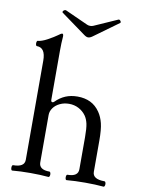

<svg xmlns="http://www.w3.org/2000/svg" viewBox="-93 -910 720 977"><g transform="rotate(10 267.0 -421.5)"><path d="M518.6 -10.3Q518.6 -4.4 516.6 -0.2Q514.6 3.9 511.7 3.9Q469.2 0 416 0Q362.8 0 319.8 3.9Q316.9 3.9 315.2 -0.2Q313.5 -4.4 313.5 -10.3Q313.5 -16.1 315.2 -20Q316.9 -23.9 319.8 -23.9Q375 -23.9 375 -62V-228Q375 -273.9 369.9 -297.1Q364.7 -320.3 353.5 -336.4Q338.9 -356.9 316.2 -368.9Q293.5 -380.9 266.1 -380.9Q240.2 -380.9 218.8 -370.6Q197.3 -360.4 185.1 -343.3Q172.9 -326.2 172.9 -307.1V-62Q172.9 -23.9 227.1 -23.9Q230 -23.9 231.9 -19.8Q233.9 -15.6 233.9 -10.3Q233.9 -4.4 231.9 -0.2Q230 3.9 227.1 3.9Q185.5 0 133.3 0Q80.6 0 39.1 3.9Q36.1 3.9 34.4 -0.2Q32.7 -4.4 32.7 -10.3Q32.7 -16.1 34.4 -20Q36.1 -23.9 39.1 -23.9Q98.1 -23.9 98.1 -62V-574.2Q98.1 -641.6 53.2 -641.6Q50.3 -641.6 48.6 -645.5Q46.9 -649.4 46.9 -655.3Q46.9 -661.1 48.6 -665Q50.3 -668.9 53.2 -668.9Q61 -668.9 74.5 -673.6Q87.9 -678.2 101.1 -685.5Q134.8 -704.1 148.4 -714.4Q164.1 -726.6 169.9 -726.6Q175.8 -726.6 175.8 -712.9Q172.9 -679.7 172.9 -637.7V-386.2Q172.9 -374 180.7 -374Q185.1 -374 189 -377.9Q212.4 -401.4 240 -413.1Q267.6 -424.8 302.2 -424.8Q339.8 -424.8 368.7 -410.9Q397.5 -397 418 -367.2Q434.1 -343.8 441.9 -312Q449.7 -280.3 449.7 -224.1V-62Q449.7 -23.9 511.7 -23.9Q514.6 -23.9 516.6 -19.8Q518.6 -15.6 518.6 -10.3ZM280.8 -739.3 153.8 -831.5Q151.4 -833 151.4 -835.9Q151.4 -840.3 157.2 -844.5Q163.1 -848.6 168 -846.7L285.6 -793.5Q293 -790 302.2 -790Q311.5 -790 318.8 -793.5L439 -846.7Q442.4 -848.1 446.3 -845.2Q450.2 -842.3 451.7 -837.9Q453.1 -833.5 450.7 -831.5L323.7 -739.3Q311.5 -730.5 301.8 -730.5Q292.5 -730.5 280.8 -739.3Z"/></g></svg>

Font: JuniusX
Style: Regular
Weight: 400
Designer: Peter S. Baker
Foundry: Briery Creek Software
Version: Version 1.004